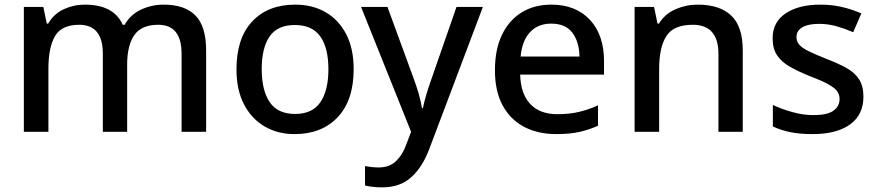

<svg xmlns="http://www.w3.org/2000/svg" viewBox="-20 -569 3791 829"><path d="M687 -549Q778 -549 824 -502Q870 -455 870 -351V0H764V-337Q764 -462 663 -462Q591 -462 560 -417.5Q529 -373 529 -290V0H424V-337Q424 -462 322 -462Q246 -462 217.5 -413Q189 -364 189 -272V0H83V-539H167L182 -467H188Q212 -509 255 -529Q298 -549 346 -549Q471 -549 510 -462H518Q544 -507 590 -528Q636 -549 687 -549Z M1507 -270Q1507 -136 1438 -63Q1369 10 1252 10Q1179 10 1122.5 -23Q1066 -56 1033.5 -118.5Q1001 -181 1001 -270Q1001 -404 1069 -476.5Q1137 -549 1255 -549Q1329 -549 1385.5 -516.5Q1442 -484 1474.5 -422Q1507 -360 1507 -270ZM1110 -270Q1110 -179 1144.5 -128Q1179 -77 1254 -77Q1329 -77 1363.5 -128Q1398 -179 1398 -270Q1398 -362 1363 -411.5Q1328 -461 1253 -461Q1178 -461 1144 -411.5Q1110 -362 1110 -270Z M1539 -539H1653L1765 -233Q1778 -198 1787.5 -165.5Q1797 -133 1802 -102H1806Q1811 -128 1821.5 -163Q1832 -198 1845 -234L1951 -539H2065L1834 73Q1805 151 1756.5 195.5Q1708 240 1630 240Q1605 240 1587 237.5Q1569 235 1556 232V148Q1566 150 1582 152Q1598 154 1615 154Q1661 154 1689 127.5Q1717 101 1733 58L1755 0Z M2360 -549Q2466 -549 2527 -483.5Q2588 -418 2588 -305V-247H2226Q2228 -164 2269.5 -120Q2311 -76 2386 -76Q2438 -76 2478.5 -85.5Q2519 -95 2562 -114V-26Q2521 -8 2480 1Q2439 10 2382 10Q2303 10 2243.5 -21Q2184 -52 2150.5 -113.5Q2117 -175 2117 -265Q2117 -356 2147.5 -419Q2178 -482 2232.5 -515.5Q2287 -549 2360 -549ZM2360 -467Q2303 -467 2268.5 -430Q2234 -393 2228 -325H2482Q2481 -388 2451.5 -427.5Q2422 -467 2360 -467Z M2993 -549Q3087 -549 3137 -502Q3187 -455 3187 -351V0H3082V-336Q3082 -462 2971 -462Q2888 -462 2857 -413Q2826 -364 2826 -272V0H2720V-539H2804L2819 -467H2825Q2851 -509 2896.5 -529Q2942 -549 2993 -549Z M3708 -152Q3708 -73 3650 -31.5Q3592 10 3489 10Q3432 10 3391.5 1.5Q3351 -7 3317 -23V-116Q3352 -99 3399.5 -85.5Q3447 -72 3492 -72Q3552 -72 3578.5 -91Q3605 -110 3605 -142Q3605 -160 3595 -174.5Q3585 -189 3557.5 -204.5Q3530 -220 3477 -240Q3425 -261 3389.5 -281.5Q3354 -302 3335 -330.5Q3316 -359 3316 -404Q3316 -474 3372.5 -511.5Q3429 -549 3522 -549Q3571 -549 3614.5 -539Q3658 -529 3699 -511L3664 -430Q3629 -445 3592 -455.5Q3555 -466 3517 -466Q3469 -466 3444 -451Q3419 -436 3419 -409Q3419 -390 3431 -376Q3443 -362 3471.5 -348Q3500 -334 3550 -314Q3600 -295 3635.5 -275Q3671 -255 3689.5 -226Q3708 -197 3708 -152Z"/></svg>

Font: Noto Sans Myanmar Medium
Style: Regular
Weight: 500
Designer: Monotype Design Team
Foundry: Monotype Imaging Inc.
Version: Version 2.107; ttfautohint (v1.8.4.7-5d5b)